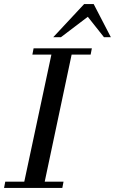

<svg xmlns="http://www.w3.org/2000/svg" viewBox="-107 -929 568 949"><path d="M59 -690H347L341 -659H247L114 -31H207L201 0H-87L-81 -31H13L147 -659H53ZM356 -909 441 -745H407L327 -846L194 -745H156L309 -909Z"/></svg>

Font: GFS Didot
Style: Italic
Weight: 400
Italic angle: -12°
Designer: Takis Katsoulidis and George D. Matthiopoulos
Foundry: George Matthiopoulos and Takis Katsoulidis
Version: Version 1.0